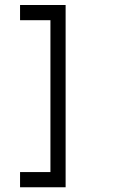

<svg xmlns="http://www.w3.org/2000/svg" viewBox="-20 -708 540 790"><path d="M187.5 0H62.5V62.5H250Q250 62.5 250 -687.5H62.5V-625H187.5Q187.5 -625 187.5 0Z"/></svg>

Font: Unifont
Style: Medium
Weight: 500
Version: Version 9.0.06